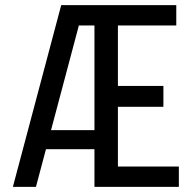

<svg xmlns="http://www.w3.org/2000/svg" viewBox="-20 -725 754 745"><path d="M248.5 -626.2 257 -705H419.8L411.2 -626.2ZM110 -146.2 113.5 -220H393.5L390 -146.2ZM30 0 217.5 -705H307L119.5 0ZM412.5 -310.5V-391.5H614V-310.5ZM346.5 -705H437.5V0H346.5ZM407.5 -705H664V-626.2H407.5ZM397.5 0V-78.8H674V0Z"/></svg>

Font: Akshar Light
Style: Regular
Weight: 300
Designer: Tall Chai
Foundry: Tall Chai
Version: Version 1.100